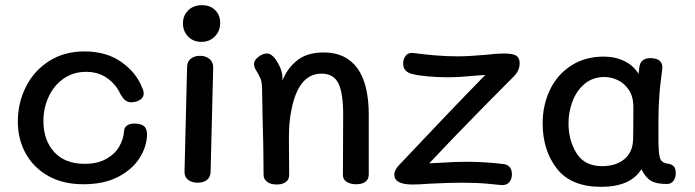

<svg xmlns="http://www.w3.org/2000/svg" viewBox="-20 -713 2688 743"><path d="M49 -243Q49 -315 80.5 -377.5Q112 -440 170.5 -477Q229 -514 307 -514Q391 -514 449 -473.5Q507 -433 530 -374Q536 -362 536 -351Q536 -328 504 -319Q492 -317 489 -317Q474 -317 464 -325.5Q454 -334 445 -351Q429 -386 395 -410.5Q361 -435 313 -435Q264 -435 226.5 -409Q189 -383 168.5 -339Q148 -295 148 -244Q148 -171 189.5 -125Q231 -79 308 -79Q357 -79 391 -98Q425 -117 441.5 -146Q458 -175 460 -205Q460 -218 470.5 -226.5Q481 -235 500 -235Q524 -235 536.5 -225.5Q549 -216 549 -192Q548 -146 520.5 -102Q493 -58 438 -29Q383 0 302 0Q224 0 167 -32Q110 -64 79.5 -119Q49 -174 49 -243Z M688 -623Q688 -653 708.5 -673Q729 -693 761 -693Q793 -693 812.5 -674Q832 -655 832 -624Q832 -593 811.5 -572Q791 -551 759 -551Q728 -551 708 -571.5Q688 -592 688 -623ZM694 -48 704 -454Q704 -474 718 -485.5Q732 -497 754 -497Q776 -497 790.5 -485Q805 -473 805 -453L795 -47Q794 -27 780.5 -16.5Q767 -6 745 -6Q722 -6 708 -17Q694 -28 694 -48Z M1407 -269V-38Q1407 -19 1394 -9.5Q1381 0 1359 0Q1337 0 1322 -9Q1307 -18 1307 -36L1308 -270Q1308 -353 1289.5 -390.5Q1271 -428 1224 -428Q1134 -428 1107 -284Q1098 -240 1098 -178L1099 -36Q1099 -18 1086 -8.5Q1073 1 1051 1Q1027 1 1013.5 -9.5Q1000 -20 1000 -36Q1000 -136 996 -268Q994 -346 994 -376Q993 -398 987.5 -410.5Q982 -423 967 -448Q963 -458 963 -465Q963 -480 980 -493Q997 -506 1013 -506Q1030 -506 1046 -484Q1073 -445 1073 -413V-401Q1091 -448 1129.5 -479Q1168 -510 1233 -510Q1318 -510 1362.5 -449.5Q1407 -389 1407 -269Z M1769 -6Q1716 -6 1640 -2Q1600 1 1576 1Q1506 1 1506 -37Q1506 -56 1526 -76Q1719 -281 1858 -423L1816 -420Q1756 -414 1712 -414Q1672 -414 1634.5 -417.5Q1597 -421 1578 -426Q1540 -434 1540 -467Q1540 -485 1550 -497.5Q1560 -510 1579 -508Q1675 -495 1750 -495Q1795 -495 1861 -501Q1903 -506 1929 -506Q1966 -506 1978.5 -497Q1991 -488 1991 -469Q1991 -440 1969 -418L1855 -303Q1732 -178 1641 -81L1681 -83Q1743 -87 1786 -87Q1855 -87 1930 -78Q1961 -73 1961 -38Q1961 -19 1950 -7Q1939 5 1918 3Q1911 2 1867 -2Q1823 -6 1769 -6Z M2595 -43Q2595 -25 2586 -13Q2577 -1 2561 -1Q2520 -1 2499.5 -13Q2479 -25 2462 -58Q2420 10 2306 10Q2190 10 2135 -60.5Q2080 -131 2080 -236Q2080 -306 2108 -365Q2136 -424 2190 -459Q2244 -494 2316 -494Q2362 -494 2397.5 -476Q2433 -458 2451 -427L2454 -452Q2458 -488 2497 -488Q2523 -488 2534 -476.5Q2545 -465 2543 -448Q2533 -373 2531 -335Q2528 -299 2528 -241V-175Q2528 -123 2533.5 -103Q2539 -83 2563 -80Q2578 -78 2586.5 -70Q2595 -62 2595 -43ZM2431 -298Q2431 -339 2413.5 -365Q2396 -391 2370.5 -403Q2345 -415 2319 -415Q2274 -415 2242.5 -388.5Q2211 -362 2195.5 -321Q2180 -280 2180 -236Q2180 -169 2211.5 -119.5Q2243 -70 2310 -70Q2363 -70 2396 -97Q2429 -124 2430 -175Q2431 -220 2431 -298Z"/></svg>

Font: Mali Medium
Style: Regular
Weight: 500
Version: Version 1.000; ttfautohint (v1.6)